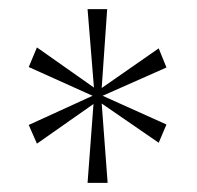

<svg xmlns="http://www.w3.org/2000/svg" viewBox="-20 -780 432 421"><path d="M172 -379 185 -552 61 -465 43 -506 183 -570 43 -633 61 -676 186 -588 172 -760H215L203 -587L328 -674L345 -632L205 -570L345 -507L328 -467L203 -553L216 -379Z"/></svg>

Font: Noto Serif Khmer SemiCondensed Thin
Style: Regular
Weight: 250
Width: 4
Designer: Danh Hong and the Monotype Design Team
Foundry: Monotype Imaging Inc.
Version: Version 2.004